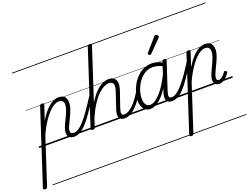

<svg xmlns="http://www.w3.org/2000/svg" viewBox="-335 -1461 3140 2423"><g transform="rotate(-20 1235.0 -250.0)"><path d="M-106 515Q-120 515 -126 508.5Q-132 502 -129 490L192 -494Q196 -506 202 -510.5Q208 -515 221 -515Q238 -515 244.5 -509.5Q251 -504 247 -492L185 -303Q231 -379 276 -426.5Q321 -474 364 -496.5Q407 -519 446 -519Q482 -519 505 -506.5Q528 -494 540 -470Q552 -446 552 -411Q552 -376 540 -338Q528 -300 510.5 -261.5Q493 -223 475 -187.5Q457 -152 445 -122Q433 -92 433 -71Q433 -50 445 -40.5Q457 -31 481 -31Q490 -31 494 -23.5Q498 -16 496 -7Q494 2 487 9.5Q480 17 468 17Q424 17 401.5 -4.5Q379 -26 379 -66Q379 -92 390.5 -125Q402 -158 419.5 -193.5Q437 -229 454.5 -266Q472 -303 484 -338.5Q496 -374 496 -405Q496 -435 480.5 -452Q465 -469 431 -469Q401 -469 364.5 -447.5Q328 -426 288 -383Q248 -340 207.5 -276.5Q167 -213 129 -129L-75 496Q-79 506 -85 510.5Q-91 515 -106 515ZM0 490H635V500H0ZM0 -20H635V0H0ZM0 -505H635V-500H0ZM0 -1010H635V-1000H0Z M467 17Q457 17 452 9.5Q447 2 448.5 -7Q450 -16 458.5 -23.5Q467 -31 482 -31Q510 -31 543.5 -52.5Q577 -74 618 -120Q659 -166 710 -239Q761 -312 827 -415Q833 -426 842 -424.5Q851 -423 856 -415Q861 -407 855 -398Q789 -287 735 -208Q681 -129 635.5 -79.5Q590 -30 549 -6.5Q508 17 467 17ZM635 490V500ZM635 -20V0ZM635 -505V-500ZM635 -1010V-1000Z M1143 17Q1115 17 1097.5 7Q1080 -3 1072 -22Q1064 -41 1066 -67Q1068 -93 1079 -125L1152 -343Q1173 -404 1161.5 -436.5Q1150 -469 1105 -469Q1073 -469 1034.5 -449.5Q996 -430 953.5 -388Q911 -346 867.5 -278Q824 -210 783 -114L747 -4Q744 6 738 10.5Q732 15 717 15Q705 15 696.5 10Q688 5 692 -6L1014 -994Q1018 -1006 1024.5 -1010.5Q1031 -1015 1045 -1015Q1061 -1015 1067 -1009Q1073 -1003 1069 -991L844 -300Q879 -360 915.5 -402Q952 -444 987.5 -470Q1023 -496 1056.5 -507.5Q1090 -519 1118 -519Q1160 -519 1187 -499.5Q1214 -480 1220 -439Q1226 -398 1205 -334L1133 -124Q1117 -75 1121.5 -53Q1126 -31 1157 -31Q1168 -31 1173 -23.5Q1178 -16 1176 -7Q1174 2 1166 9.5Q1158 17 1143 17ZM635 490H1311V500H635ZM635 -20H1311V0H635ZM635 -505H1311V-500H635ZM635 -1010H1311V-1000H635Z M1143 17Q1133 17 1128 9.5Q1123 2 1124.5 -7Q1126 -16 1134.5 -23.5Q1143 -31 1158 -31Q1185 -31 1216.5 -49.5Q1248 -68 1281 -101Q1314 -134 1346 -179Q1378 -224 1407 -277Q1412 -287 1421 -286Q1430 -285 1436 -278.5Q1442 -272 1438 -262Q1407 -200 1371.5 -149Q1336 -98 1298.5 -61Q1261 -24 1222 -3.5Q1183 17 1143 17ZM1311 490V500ZM1311 -20V0ZM1311 -505V-500ZM1311 -1010V-1000Z M1490 17Q1454 17 1427.5 -1.5Q1401 -20 1386 -54.5Q1371 -89 1371 -136Q1371 -180 1385 -232Q1399 -284 1425.5 -334.5Q1452 -385 1492 -427Q1532 -469 1584 -494Q1636 -519 1700 -519Q1737 -519 1776.5 -506Q1816 -493 1848 -470L1835 -427Q1792 -453 1757.5 -461.5Q1723 -470 1693 -470Q1643 -470 1601 -448.5Q1559 -427 1526.5 -391.5Q1494 -356 1472 -312.5Q1450 -269 1439 -224.5Q1428 -180 1428 -141Q1428 -109 1436.5 -84.5Q1445 -60 1462 -46.5Q1479 -33 1504 -33Q1543 -33 1590 -68.5Q1637 -104 1689 -176Q1741 -248 1793 -356L1809 -318Q1752 -199 1696 -125Q1640 -51 1588 -17Q1536 17 1490 17ZM1778 17Q1751 17 1733.5 7Q1716 -3 1708 -21.5Q1700 -40 1701.5 -65Q1703 -90 1713 -121L1835 -494Q1839 -506 1846 -510.5Q1853 -515 1866 -515Q1883 -515 1888.5 -508Q1894 -501 1889 -489L1768 -120Q1752 -72 1758 -51.5Q1764 -31 1792 -31Q1802 -31 1806 -23.5Q1810 -16 1808.5 -7Q1807 2 1799.5 9.5Q1792 17 1778 17ZM1311 490H1946V500H1311ZM1311 -20H1946V0H1311ZM1311 -505H1946V-500H1311ZM1311 -1010H1946V-1000H1311Z M1778 17Q1768 17 1763 9.5Q1758 2 1759.5 -7Q1761 -16 1769.5 -23.5Q1778 -31 1793 -31Q1822 -31 1855 -52Q1888 -73 1928 -117Q1968 -161 2018.5 -232Q2069 -303 2132 -403Q2138 -414 2147.5 -412.5Q2157 -411 2162.5 -403Q2168 -395 2162 -385Q2092 -271 2039 -193.5Q1986 -116 1942.5 -69.5Q1899 -23 1859.5 -3Q1820 17 1778 17ZM1946 490V500ZM1946 -20V0ZM1946 -505V-500ZM1946 -1010V-1000Z M1718 -625Q1712 -625 1703.5 -632Q1695 -639 1695 -646Q1695 -650 1696.5 -654Q1698 -658 1702 -663L1846 -827Q1851 -834 1856 -837Q1861 -840 1866 -840Q1873 -840 1881 -835Q1889 -830 1894 -822.5Q1899 -815 1899 -808Q1899 -803 1897.5 -799.5Q1896 -796 1891 -792L1736 -634Q1726 -625 1718 -625Z M1859 515Q1846 515 1839.5 508.5Q1833 502 1836 490L2157 -494Q2161 -506 2167 -510.5Q2173 -515 2186 -515Q2203 -515 2209.5 -509.5Q2216 -504 2212 -492L2150 -303Q2196 -379 2241 -426.5Q2286 -474 2329 -496.5Q2372 -519 2411 -519Q2447 -519 2470 -506.5Q2493 -494 2505 -470Q2517 -446 2517 -411Q2517 -377 2505 -338.5Q2493 -300 2475 -261Q2457 -222 2439 -185.5Q2421 -149 2409 -118.5Q2397 -88 2397 -67Q2397 -49 2404 -40.5Q2411 -32 2426 -32Q2442 -32 2458.5 -42.5Q2475 -53 2491 -70Q2507 -87 2519 -104Q2524 -111 2530 -113Q2536 -115 2545 -108Q2556 -101 2556.5 -94.5Q2557 -88 2553 -81Q2541 -62 2521 -39Q2501 -16 2474 0Q2447 16 2417 16Q2380 16 2361.5 -4Q2343 -24 2343 -56Q2343 -84 2355 -117.5Q2367 -151 2384.5 -188Q2402 -225 2419.5 -263Q2437 -301 2449 -337Q2461 -373 2461 -405Q2461 -435 2445.5 -452Q2430 -469 2396 -469Q2366 -469 2329.5 -447.5Q2293 -426 2253 -383Q2213 -340 2172.5 -276.5Q2132 -213 2094 -130L1890 496Q1887 506 1880.5 510.5Q1874 515 1859 515ZM1946 490H2600V500H1946ZM1946 -20H2600V0H1946ZM1946 -505H2600V-500H1946ZM1946 -1010H2600V-1000H1946Z"/></g></svg>

Font: Playwrite AU VIC Guides
Style: Regular
Weight: 400
Designer: Veronika Burian, José Scaglione
Foundry: TypeTogether
Version: Version 1.003